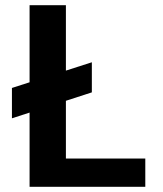

<svg xmlns="http://www.w3.org/2000/svg" viewBox="-20 -720 629 740"><path d="M26 -264V-381L334 -480V-364ZM94 0V-700H234V-109H540V0Z"/></svg>

Font: DM Sans 12pt ExtraBold
Style: Regular
Weight: 800
Version: Version 4.004;gftools[0.9.30]